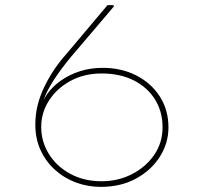

<svg xmlns="http://www.w3.org/2000/svg" viewBox="-20 -720 814 750"><path d="M374 10Q323 10 277 -7Q231 -24 195 -56.5Q159 -89 138.5 -133.5Q118 -178 118 -233Q118 -273 127 -309Q136 -345 152.5 -379.5Q169 -414 191 -447Q213 -480 240 -510L400 -700H423L425 -695L260 -501Q228 -463 200.5 -423Q173 -383 157.5 -348Q142 -313 142 -289H135Q143 -323 164.5 -353Q186 -383 219 -406Q252 -429 293 -442Q334 -455 381 -455Q454 -455 512 -425.5Q570 -396 604 -343.5Q638 -291 638 -222Q638 -161 604.5 -108Q571 -55 511.5 -22.5Q452 10 374 10ZM377 -12Q441 -12 495 -39.5Q549 -67 582 -114.5Q615 -162 615 -223Q615 -284 585.5 -331.5Q556 -379 502.5 -406Q449 -433 377 -433Q309 -433 255.5 -404Q202 -375 171.5 -327.5Q141 -280 141 -224Q141 -167 171 -118.5Q201 -70 254.5 -41Q308 -12 377 -12Z"/></svg>

Font: Lexend Peta Thin
Style: Regular
Weight: 250
Version: Version 1.007